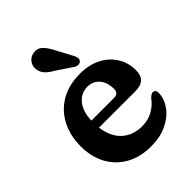

<svg xmlns="http://www.w3.org/2000/svg" viewBox="-205 -793 905 905"><g transform="rotate(-45 247.5 -340.5)"><path d="M467 -293.5Q467 -225 395 -225H152Q161.5 -156.5 201 -121Q240.5 -85.5 300.5 -85.5Q342 -85.5 373.5 -103.8Q405 -122 423 -148Q439 -164.5 449.5 -164Q467.5 -163.5 467 -140Q465.5 -101 440 -66.2Q414.5 -31.5 369.5 -10Q324.5 11.5 263.5 11.5Q191.5 11.5 138.8 -18.2Q86 -48 57.2 -101Q28.5 -154 28.5 -223.5Q28.5 -293.5 56.8 -349Q85 -404.5 138.8 -436.5Q192.5 -468.5 268.5 -468.5Q328.5 -468.5 373 -445.5Q417.5 -422.5 442.2 -382.8Q467 -343 467 -293.5ZM250 -400.5Q208.5 -400.5 180.5 -367.8Q152.5 -335 150 -274H301Q331.5 -274 331.5 -303Q331.5 -349 308.5 -374.8Q285.5 -400.5 250 -400.5ZM265 -626.5 308.5 -545.5Q313 -536 314.5 -526.8Q316 -517.5 309 -510Q303 -503.5 293 -503.2Q283 -503 274.5 -508L197.5 -560Q169.5 -575.5 155.2 -590.8Q141 -606 137 -627.5Q133.5 -649 145.8 -668.2Q158 -687.5 182.5 -692Q211.5 -697 230.2 -678.2Q249 -659.5 265 -626.5Z"/></g></svg>

Font: Fraunces 72pt SuperSoft SemiBold
Style: Regular
Weight: 600
Version: Version 1.000;[b76b70a41]